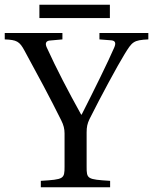

<svg xmlns="http://www.w3.org/2000/svg" viewBox="-31 -789 645 809"><path d="M135 -713H432V-769H135ZM-11 -623C39 -621 51 -615 72 -576C125 -479 181 -375 227 -282C237 -262 241 -246 241 -227V-87C241 -35 238 -33 141 -27V0H433V-27C336 -33 334 -35 334 -87V-231C334 -254 337 -268 346 -287C394 -383 465 -514 494 -561C526 -613 531 -620 594 -623V-650H388V-623L439 -619C456 -617 458 -606 450 -588C426 -532 363 -404 313 -306H311C256 -405 207 -499 166 -589C158 -606 163 -616 177 -618L232 -623V-650H-11Z"/></svg>

Font: erewhon
Style: Regular
Weight: 400
Version: Version 1.0.0